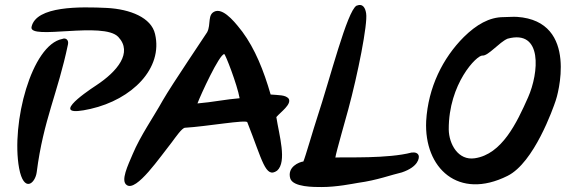

<svg xmlns="http://www.w3.org/2000/svg" viewBox="-20 -736 2311 774"><path d="M368 -392C316 -358 174 -258 345 -297C512 -335 638 -460 605 -599C590 -665 505 -699 411 -704C305 -709 125 -713 107 -627C97 -573 397 -651 457 -587C516 -524 453 -448 368 -392ZM57 -58C76 43 122 4 128 -42C155 -253 213 -360 254 -557C258 -575 245 -585 231 -579C107 -555 24 -239 57 -58Z M1071 -355C1043 -452 1008 -539 957 -608C938 -632 887 -702 849 -691C814 -680 832 -638 815 -606C808 -594 674 -397 636 -331C600 -266 546 -189 515 -115C496 -70 465 -7 491 10C530 38 625 -103 673 -163C688 -183 714 -221 726 -221C812 -226 975 -255 977 -243C1038 -89 1050 -15 1097 -48C1138 -84 1105 -192 1094 -264C1112 -285 1156 -315 1144 -338C1131 -354 1104 -352 1071 -355ZM776 -319C789 -354 864 -517 884 -518C888 -519 936 -396 946 -340C893 -336 836 -324 776 -319Z M1332 -101C1333 -116 1379 -275 1384 -295C1422 -435 1463 -640 1456 -682C1453 -702 1444 -724 1417 -713C1379 -690 1312 -424 1258 -260C1244 -218 1210 -100 1203 -85C1186 -83 1137 -63 1150 -17C1161 19 1247 18 1277 18C1337 18 1400 5 1424 1C1499 -9 1560 -32 1600 -41C1668 -64 1670 -100 1668 -108C1665 -119 1654 -123 1639 -121C1544 -96 1376 -103 1332 -101Z M2010 -667C1952 -667 1900 -636 1850 -587C1765 -502 1706 -384 1698 -248C1689 -58 1828 72 2026 -27C2133 -80 2210 -300 2220 -330C2225 -342 2318 -651 2064 -668C2048 -669 2026 -667 2010 -667ZM2109 -344C2063 -240 2003 -114 1894 -98C1827 -88 1790 -155 1789 -214C1788 -399 1903 -515 1925 -512C1948 -510 1993 -566 2026 -580C2169 -619 2152 -441 2109 -344Z"/></svg>

Font: Carybe
Style: Regular
Weight: 400
Designer: Genilson Lima Santos
Foundry: Genilson Lima Santos
Version: Version 1.010;PS 001.010;hotconv 1.0.70;makeotf.lib2.5.58329